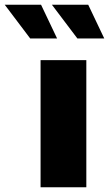

<svg xmlns="http://www.w3.org/2000/svg" viewBox="-128 -794 462 814"><path d="M44 -539H238V0H44ZM-108 -774H46L114 -631H0ZM92 -774H246L314 -631H200Z"/></svg>

Font: Exo Black
Style: Regular
Weight: 900
Designer: Natanael Gama
Foundry: Natanael Gama
Version: Version 1.500; ttfautohint (v1.6)